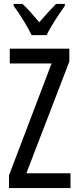

<svg xmlns="http://www.w3.org/2000/svg" viewBox="-20 -963 401 983"><path d="M341 0H26V-65L244 -638H30V-714H335V-648L115 -76H341ZM142 -783Q126 -816 101 -857Q76 -898 50 -933V-943H95Q114 -926 136.5 -900.5Q159 -875 181 -849Q207 -879 224.5 -898Q242 -917 267 -943H312V-933Q290 -902 262.5 -860Q235 -818 219 -783Z"/></svg>

Font: Noto Sans Kannada ExtraCondensed
Style: Regular
Weight: 400
Width: 2
Designer: Jelle Bosma - Monotype Design Team
Foundry: Monotype Imaging Inc.
Version: Version 2.005; ttfautohint (v1.8.4.7-5d5b)